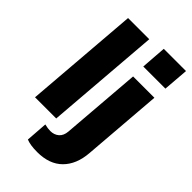

<svg xmlns="http://www.w3.org/2000/svg" viewBox="-291 -846 1160 1160"><g transform="rotate(45 289.0 -266.0)"><path d="M93 -736H274L215 0H34ZM243 79Q276 79 298 60Q320 41 323 4L364 -508H546L505 6Q497 109 439 167Q381 225 277 225Q218 225 184 211L194 72Q222 79 243 79ZM567 -757 554 -594H365L377 -757Z"/></g></svg>

Font: Muli Black
Style: Italic
Weight: 900
Italic angle: -4.541°
Designer: Vernon Adams
Foundry: Vernon Adams
Version: Version 2.001